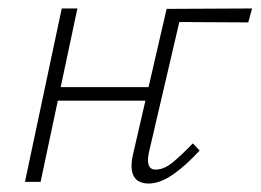

<svg xmlns="http://www.w3.org/2000/svg" viewBox="-20 -430 616 454"><path d="M331 4Q316 4 305.5 -3Q295 -10 292 -26Q289 -42 295 -67L374 -409L411 -408L332 -69Q328 -51 331.5 -40Q335 -29 348 -29Q368 -29 389 -46.5Q410 -64 436 -91L452 -74Q419 -38 388.5 -17Q358 4 331 4ZM39 0 126 -410H163L76 0ZM97 -192 103 -224H354L347 -192ZM388 -378 374 -409 576 -410 567 -377Z"/></svg>

Font: Ysabeau ExtraLight
Style: Italic
Weight: 250
Italic angle: -12°
Version: Version 2.000;gftools[0.9.27.dev2+g8671c4b]